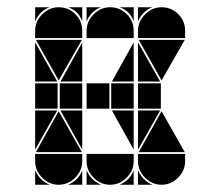

<svg xmlns="http://www.w3.org/2000/svg" viewBox="-20 -512 608 530"><path d="M284 -492Q311 -492 330 -473Q349 -454 349 -427V-407H219V-427Q219 -453 238.5 -472.5Q258 -492 284 -492ZM142 -492Q169 -492 188 -473Q207 -454 207 -427V-407H77V-427Q77 -453 96.5 -472.5Q116 -492 142 -492ZM426 -492Q453 -492 472 -473Q491 -454 491 -427V-407H361V-427Q361 -453 380.5 -472.5Q400 -492 426 -492ZM426 -2Q400 -2 380.5 -21.5Q361 -41 361 -67V-87H491V-67Q491 -41 471.5 -21.5Q452 -2 426 -2ZM142 -2Q116 -2 96.5 -21.5Q77 -41 77 -67V-87H207V-67Q207 -41 187.5 -21.5Q168 -2 142 -2ZM284 -2Q258 -2 238.5 -21.5Q219 -41 219 -67V-87H349V-67Q349 -41 329.5 -21.5Q310 -2 284 -2ZM79 -92 142 -205 206 -92ZM363 -92 426 -205 490 -92ZM206 -402 142 -290 79 -402ZM490 -402 426 -290 363 -402ZM424 -212H361V-282H424ZM282 -212H219V-282H282ZM139 -212H77V-282H139ZM207 -212H145V-282H207ZM349 -212H287V-282H349ZM77 -287V-395L138 -287ZM361 -287V-395L422 -287ZM361 -207H422L361 -99ZM77 -207H138L77 -99ZM207 -287H147L207 -395ZM349 -207V-99L289 -207ZM207 -207V-99L147 -207ZM349 -287H289L349 -395ZM361 -42Q373 -14 401 -2H361ZM77 -42Q89 -14 117 -2H77ZM219 -42Q231 -14 259 -2H219ZM168 -2Q182 -8 192 -18Q202 -28 207 -42V-2ZM77 -492H117Q103 -487 93 -477Q83 -467 77 -453ZM219 -492H259Q245 -487 235 -477Q225 -467 219 -453ZM361 -492H401Q387 -487 377 -477Q367 -467 361 -453ZM349 -492V-453Q339 -482 310 -492ZM207 -492V-453Q197 -482 168 -492ZM310 -2Q324 -8 334 -18Q344 -28 349 -42V-2Z"/></svg>

Font: CAT DyFa
Style: Regular
Weight: 400
Designer: Peter Wiegel
Foundry: Peter Wiegel
Version: Version 1.001; ttfautohint (v1.3)